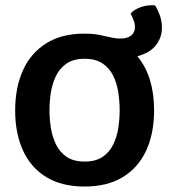

<svg xmlns="http://www.w3.org/2000/svg" viewBox="-20 -688 636 722"><path d="M37 -272.5Q37 -359 66.5 -424Q96 -489 154 -525.2Q212 -561.5 296.5 -561.5Q330 -561.5 353.8 -556.8Q377.5 -552 396 -547.5Q414.5 -543 433 -543Q459.5 -543 473.5 -554.8Q487.5 -566.5 487.5 -586.5Q487.5 -599 482.2 -612.8Q477 -626.5 471 -637Q483.5 -651.5 508.2 -660.8Q533 -670 562.5 -668Q571.5 -656 580.2 -632.5Q589 -609 589 -584Q589 -547.5 566.5 -518.2Q544 -489 496.5 -476.5Q528.5 -438 544 -386.8Q559.5 -335.5 559.5 -273.5Q559.5 -186.5 529.8 -122Q500 -57.5 441.8 -22Q383.5 13.5 298 13.5Q212 13.5 153.8 -22.2Q95.5 -58 66.2 -122.5Q37 -187 37 -272.5ZM166 -273.5Q166 -241.5 171.2 -207.8Q176.5 -174 190.5 -145Q204.5 -116 230.5 -98.2Q256.5 -80.5 298 -80.5Q340 -80.5 366 -98.2Q392 -116 406 -145Q420 -174 425 -207.8Q430 -241.5 430 -273.5Q430 -305.5 425 -339.5Q420 -373.5 406 -402.5Q392 -431.5 366 -449.2Q340 -467 298 -467Q256.5 -467 230.5 -449.2Q204.5 -431.5 190.5 -402.5Q176.5 -373.5 171.2 -339.5Q166 -305.5 166 -273.5Z"/></svg>

Font: Signika Negative SC SemiBold
Style: Regular
Weight: 600
Designer: Anna Giedryś
Foundry: Anna Giedryś
Version: Version 2.000; ttfautohint (v1.8.3) -l 8 -r 50 -G 200 -x 9 -